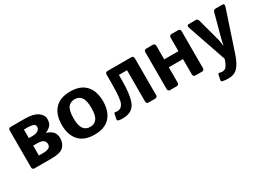

<svg xmlns="http://www.w3.org/2000/svg" viewBox="-26 -1186 2794 2057"><g transform="rotate(-30 1371.5 -158.0)"><path d="M95.7 0Q66.4 0 66.4 -29.3V-483.4Q66.4 -512.7 95.7 -512.7H271Q375 -512.7 426.5 -476.1Q478 -439.5 478 -389.2Q478 -335.4 450.4 -308.3Q422.9 -281.2 390.1 -270V-268.6Q447.8 -249 470.9 -219Q494.1 -189 494.1 -144.5Q494.1 -80.6 454.8 -40.3Q415.5 0 304.2 0ZM203.1 -95.7H246.6Q305.2 -95.7 327.4 -110.1Q349.6 -124.5 349.6 -152.3Q349.6 -183.1 327.4 -200.7Q305.2 -218.3 246.6 -218.3H203.1ZM203.1 -311H249Q291.5 -311 316.4 -327.6Q341.3 -344.2 341.3 -371.6Q341.3 -402.8 310.5 -409.9Q279.8 -417 251.5 -417H203.1Z M579.1 -256.3Q579.1 -380.9 643.3 -451.7Q707.5 -522.5 834.5 -522.5Q961.4 -522.5 1025.6 -451.7Q1089.8 -380.9 1089.8 -256.3Q1089.8 -131.8 1025.6 -61Q961.4 9.8 834.5 9.8Q707.5 9.8 643.3 -61Q579.1 -131.8 579.1 -256.3ZM723.6 -256.3Q723.6 -163.6 752.2 -124.8Q780.8 -85.9 834.5 -85.9Q888.2 -85.9 916.7 -124.8Q945.3 -163.6 945.3 -256.3Q945.3 -349.1 916.7 -387.9Q888.2 -426.8 834.5 -426.8Q780.8 -426.8 752.2 -387.9Q723.6 -349.1 723.6 -256.3Z M1128.4 3.9Q1113.3 -2.4 1116.2 -16.1L1128.4 -77.1Q1131.3 -92.8 1144.5 -89.4Q1158.2 -85.9 1168.9 -85.9Q1216.3 -85.9 1240.5 -134.5Q1264.6 -183.1 1264.6 -377.9V-483.4Q1264.6 -512.7 1293.9 -512.7H1585Q1614.3 -512.7 1614.3 -483.4V-29.3Q1614.3 0 1585 0H1506.8Q1477.5 0 1477.5 -29.3V-415H1377V-353Q1377 -156.7 1336.9 -73.5Q1296.9 9.8 1179.7 9.8Q1142.6 9.8 1128.4 3.9Z M1773.4 0Q1744.1 0 1744.1 -29.3V-483.4Q1744.1 -512.7 1773.4 -512.7H1851.6Q1880.9 -512.7 1880.9 -483.4V-316.4H2056.6V-483.4Q2056.6 -512.7 2085.9 -512.7H2164.1Q2193.4 -512.7 2193.4 -483.4V-29.3Q2193.4 0 2164.1 0H2085.9Q2056.6 0 2056.6 -29.3V-218.8H1880.9V-29.3Q1880.9 0 1851.6 0Z M2281.2 -474.6Q2268.1 -512.7 2297.4 -512.7H2384.8Q2407.2 -512.7 2414.1 -487.8L2487.8 -214.8Q2493.2 -195.8 2497.3 -165.8Q2501.5 -135.7 2501.5 -127.4H2504.4Q2510.3 -153.3 2512.9 -168.7Q2515.6 -184.1 2527.8 -228.5L2597.7 -487.8Q2604.5 -512.7 2627 -512.7H2714.4Q2743.2 -512.7 2730.5 -474.6L2565.9 20.5Q2537.1 107.4 2495.1 156.2Q2453.1 205.1 2378.4 205.1Q2337.4 205.1 2305.2 198.2Q2286.6 194.3 2291 172.9L2301.8 119.1Q2306.2 98.1 2326.7 104.5Q2341.8 109.4 2355 109.4Q2394.5 109.4 2415.3 71.8Q2436 34.2 2442.9 7.3L2444.3 0Z"/></g></svg>

Font: Istok Web
Style: Bold
Weight: 700
Designer: Andrey V. Panov
Foundry: Andrey V. Panov
Version: Version 1.0.2g